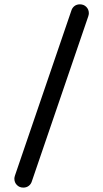

<svg xmlns="http://www.w3.org/2000/svg" viewBox="-20 -767 473 881"><path d="M45.9 52.7Q45.9 46.9 48.8 38.1L307.6 -718.8Q311.5 -731.4 321.8 -739.3Q332 -747.1 346.7 -747.1Q364.3 -747.1 376 -735.4Q387.7 -723.6 387.7 -706.1Q387.7 -700.2 384.8 -691.4L126 65.4Q122.1 78.1 111.8 85.9Q101.6 93.8 86.9 93.8Q69.3 93.8 57.6 82Q45.9 70.3 45.9 52.7Z"/></svg>

Font: jf-openhuninn-1.0
Style: Regular
Weight: 400
Designer: [Kosugi Maru]
      Designed by Motoya company      

      [Varela Round]
      Joe Prince(Latin component); Avraham Co
Foundry: justfont CO.,LTD.
Version: 1.0